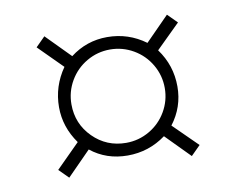

<svg xmlns="http://www.w3.org/2000/svg" viewBox="-54 -524 668 543"><g transform="rotate(-10 280.0 -252.0)"><path d="M77 -76 145 -144Q110 -193 110 -250Q110 -310 145 -360L77 -428L104 -455L172 -386Q219 -422 278 -422Q339 -422 388 -386L456 -455L483 -428L414 -360Q450 -311 450 -250Q450 -191 414 -144L483 -76L456 -49L388 -118Q339 -82 278 -82Q217 -82 172 -118L104 -49ZM414 -252Q414 -288 396 -319Q378 -350 347 -368Q316 -386 280 -386Q244 -386 213 -368Q182 -350 164 -319Q146 -288 146 -252Q146 -196 185 -157Q224 -118 280 -118Q316 -118 347 -136Q378 -154 396 -185Q414 -216 414 -252Z"/></g></svg>

Font: Cairo ExtraLight
Style: Regular
Weight: 250
Designer: Mohamed Gaber, the designers of Titillium
Foundry: Kief Type Foundry
Version: Version 2.009; ttfautohint (v1.5.33-1714) -l 8 -r 50 -G 200 